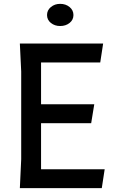

<svg xmlns="http://www.w3.org/2000/svg" viewBox="-20 -976 609 996"><path d="M523 -98 508 0H83L90 -150V-605L83 -750H515L500 -652H193V-435H469L453 -337H193V-98ZM224 -898Q224 -923 244 -939.5Q264 -956 292 -956Q321 -956 341 -939.5Q361 -923 361 -898Q361 -873 341 -857Q321 -841 292 -841Q264 -841 244 -857Q224 -873 224 -898Z"/></svg>

Font: Farro
Style: Regular
Weight: 400
Designer: Aceler Chua
Foundry: Grayscale Limited
Version: Version 1.101